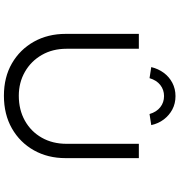

<svg xmlns="http://www.w3.org/2000/svg" viewBox="13 -946 939 1006"><g transform="rotate(90 483.0 -442.5)"><path d="M481 7Q384 7 311.5 -35Q239 -77 198 -150Q157 -223 157 -317V-700H235V-321Q235 -248 267.5 -191.5Q300 -135 356 -103Q412 -71 481 -71Q555 -71 612 -103Q669 -135 701 -191.5Q733 -248 733 -321V-700H808V-316Q808 -223 767 -150Q726 -77 652.5 -35Q579 7 481 7ZM389 -756 331 -765Q340 -802 361 -830.5Q382 -859 413.5 -875.5Q445 -892 483 -892Q522 -892 553 -875.5Q584 -859 605.5 -830.5Q627 -802 635 -765L577 -756Q566 -793 541 -812.5Q516 -832 483 -832Q450 -832 425 -812.5Q400 -793 389 -756Z"/></g></svg>

Font: Lexend Peta Light
Style: Regular
Weight: 300
Version: Version 1.007